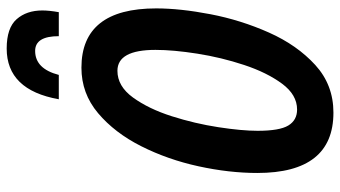

<svg xmlns="http://www.w3.org/2000/svg" viewBox="-236 -746 993 560"><g transform="rotate(-90 260.0 -466.5)"><path d="M321 -791Q339 -860 391 -860Q434 -860 434 -791H504Q509 -819 509 -839Q509 -885 483.5 -914Q458 -943 398 -943Q277 -943 250 -791ZM515 -507Q515 -725 342 -725Q267 -725 209.5 -676.5Q152 -628 113 -550.5Q74 -473 54.5 -383.5Q35 -294 35 -212Q35 10 211 10Q292 10 350 -43Q408 -96 444.5 -178Q481 -260 498 -348.5Q515 -437 515 -507ZM158 -211Q158 -257 168.5 -325.5Q179 -394 200.5 -461.5Q222 -529 255 -574.5Q288 -620 333 -620Q394 -620 394 -509Q394 -457 383 -387Q372 -317 350 -250.5Q328 -184 295.5 -140Q263 -96 220 -96Q189 -96 173.5 -121.5Q158 -147 158 -211Z"/></g></svg>

Font: Noto Sans Display Condensed
Style: Bold Italic
Weight: 700
Width: 3
Designer: Monotype Design team
Foundry: Monotype Imaging Inc.
Version: 1.000